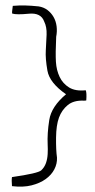

<svg xmlns="http://www.w3.org/2000/svg" viewBox="-20 -700 358 721"><path d="M25 -35Q123 -49 135 -60.5Q147 -72 152.5 -87.5Q158 -103 159 -121.5Q160 -140 159 -157Q157 -199 165 -249.5Q173 -300 228 -346Q166 -389 158 -435Q150 -481 152 -511Q154 -541 155 -570Q156 -599 146 -619Q134 -653 88 -648.5Q42 -644 26 -649Q24 -651 28 -678Q52 -680 74 -679.5Q96 -679 125 -676Q144 -673 158 -662.5Q172 -652 181 -636.5Q190 -621 192.5 -601.5Q195 -582 191 -562Q188 -499 190 -467.5Q192 -436 204 -411Q216 -386 239.5 -371.5Q263 -357 302 -361Q306 -352 304 -323Q302 -322 296 -322Q257 -324 234.5 -305.5Q212 -287 201.5 -258.5Q191 -230 190.5 -183Q190 -136 194 -108Q195 -85 184 -64Q173 -43 151.5 -27.5Q130 -12 98.5 -4Q67 4 25 -1Q23 -24 25 -35Z"/></svg>

Font: Londrina Solid Thin
Style: Regular
Weight: 250
Designer: Marcelo Magalhaes
Foundry: Marcelo Magalhães
Version: Version 1.002